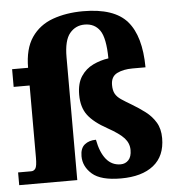

<svg xmlns="http://www.w3.org/2000/svg" viewBox="-60 -825 819 886"><g transform="rotate(-5 349.0 -382.0)"><path d="M465 10Q372 10 332 -25Q292 -60 292 -108Q292 -145 312.5 -161.5Q333 -178 365 -178Q376 -119 402 -87Q428 -55 469 -55Q491 -55 505.5 -70.5Q520 -86 520 -117Q520 -148 498.5 -172Q477 -196 423 -226Q361 -260 333.5 -296.5Q306 -333 306 -391Q306 -444 327.5 -476.5Q349 -509 383.5 -525.5Q418 -542 455 -547Q454 -642 429.5 -677Q405 -712 359 -712Q317 -712 290 -679.5Q263 -647 263 -569V0H-6V-59H55Q67 -59 74.5 -69.5Q82 -80 82 -120V-454H8V-536H82V-535Q82 -624 118 -676.5Q154 -729 216.5 -751.5Q279 -774 357 -774Q501 -774 561 -705Q621 -636 622 -491H562Q519 -491 490 -476.5Q461 -462 461 -423Q461 -398 469.5 -382.5Q478 -367 496.5 -354.5Q515 -342 544 -325Q576 -306 605 -284Q634 -262 652 -232Q670 -202 670 -159Q670 -76 616 -33Q562 10 465 10Z"/></g></svg>

Font: Noto Serif Armenian SemiCondensed Black
Style: Regular
Weight: 900
Width: 4
Designer: Monotype Design Team
Foundry: Monotype Imaging Inc.
Version: Version 2.008; ttfautohint (v1.8.4.7-5d5b)